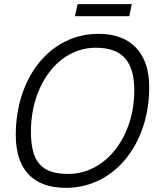

<svg xmlns="http://www.w3.org/2000/svg" viewBox="-20 -889 757 925"><path d="M341 -811H603L615 -869H354ZM297 16C534 16 699 -198 699 -469C699 -632 612 -726 455 -726C218 -726 56 -512 56 -239C56 -73 139 16 297 16ZM309 -51C181 -51 129 -108 129 -255C129 -479 261 -659 441 -659C566 -659 627 -597 627 -453C627 -230 489 -51 309 -51Z"/></svg>

Font: Geist Light
Style: Italic
Weight: 300
Italic angle: -12°
Designer: Basement.studio, Andrés Briganti, Mateo Zaragoza
Foundry: Basement.studio, Vercel, Andrés Briganti, Guido Ferreyra, Mateo Zaragoza
Version: Version 1.500